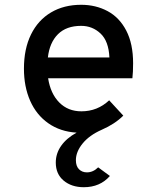

<svg xmlns="http://www.w3.org/2000/svg" viewBox="-20 -543 656 802"><path d="M213 136Q213 98 235.5 66Q258 34 300 11Q232 7 182 -28Q132 -63 106 -122Q80 -181 80 -256Q80 -339 109.5 -399Q139 -459 193 -491Q247 -523 319 -523Q380 -523 429.5 -496.5Q479 -470 507.5 -415Q536 -360 536 -279Q536 -241 533 -216H181Q191 -152 227.5 -115Q264 -78 320 -78Q387 -78 436 -124L495 -60Q460 -25 405 -1Q353 22 325 56.5Q297 91 297 126Q297 151 310 164Q323 177 343 177Q369 177 390 156L439 192Q398 239 330 239Q279 239 246 211.5Q213 184 213 136ZM437 -303Q434 -371 400 -403Q366 -435 319 -435Q257 -435 222 -400Q187 -365 180 -303Z"/></svg>

Font: Overpass Mono Light
Style: Bold
Weight: 600
Monospace: yes
Designer: Delve Withrington, Dave Bailey
Foundry: Delve Fonts
Version: Version 1.000;DELV;Overpass